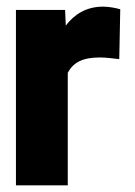

<svg xmlns="http://www.w3.org/2000/svg" viewBox="-20 -558 405 578"><path d="M28 0H184V-339C201 -370 228 -385 281 -385C298 -385 323 -382 339 -380L342 -530C329 -534 308 -538 290 -538C239 -538 203 -514 178 -481L176 -528H28Z"/></svg>

Font: Asimov Pro
Style: Blk
Weight: 900
Designer: Google
Version: Version 2.000980; 2014